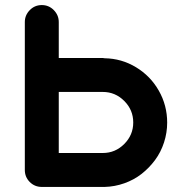

<svg xmlns="http://www.w3.org/2000/svg" viewBox="-20 -738 718 758"><path d="M393 -508Q460 -507 517 -472.5Q574 -438 607 -380Q640 -322 640 -254Q640 -214 627.5 -175.5Q615 -137 592 -106Q569 -75 539 -51.5Q509 -28 471 -14.5Q433 -1 393 0Q389 0 386 0H145Q117 0 97.5 -19.5Q78 -39 78 -67V-651Q78 -678 97.5 -698Q117 -718 145 -718Q173 -718 192.5 -698Q212 -678 212 -651V-509H386Q389 -509 393 -508ZM386 -134Q435 -134 470.5 -169.5Q506 -205 506 -254.5Q506 -304 470.5 -339.5Q435 -375 386 -375H212V-134Z"/></svg>

Font: Multiround Pro
Style: Regular
Weight: 400
Designer: Ivan Filipov, Sasha Pavljenko
Version: Version 1.005;Fontself Maker 3.5.4